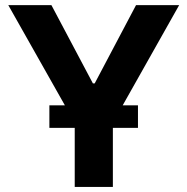

<svg xmlns="http://www.w3.org/2000/svg" viewBox="-20 -739 741 759"><path d="M12.7 -718.8H183.2L347.3 -409.2H354.3L517.8 -718.8H688.3L426.2 -253.7V0H275.4V-253.7ZM175.2 -233.6V-322.5H525.4V-233.6Z"/></svg>

Font: Inter Display V
Style: Regular
Weight: 400
Designer: Rasmus Andersson
Foundry: rsms
Version: Version 3.015;git-src